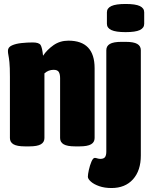

<svg xmlns="http://www.w3.org/2000/svg" viewBox="-20 -736 755 968"><path d="M106 2Q66 2 48 -8.5Q30 -19 30 -40V-349Q30 -398 27.5 -422Q25 -446 22.5 -457.5Q20 -469 20 -480Q20 -498 40 -507Q60 -516 89 -519Q118 -522 145 -522Q177 -522 185 -508.5Q193 -495 197 -455Q217 -485 249.5 -508Q282 -531 325 -531Q457 -531 457 -392V-40Q457 -19 439 -8.5Q421 2 381 2H359Q319 2 301 -8.5Q283 -19 283 -40V-342Q283 -362 276.5 -373Q270 -384 250 -384Q224 -384 204 -366V-40Q204 -19 186 -8.5Q168 2 128 2ZM542 212Q507 212 480 202.5Q453 193 438 179.5Q423 166 423 155Q423 143 428 120.5Q433 98 441 79Q449 60 458 60Q463 60 470.5 62.5Q478 65 486 65Q503 65 509.5 56Q516 47 516 28V-483Q516 -504 534 -514.5Q552 -525 592 -525H614Q654 -525 672 -514.5Q690 -504 690 -483V48Q690 124 650.5 168Q611 212 542 212ZM613 -574Q564 -574 541.5 -584.5Q519 -595 519 -616V-674Q519 -695 541.5 -705.5Q564 -716 613 -716Q663 -716 685 -705.5Q707 -695 707 -674V-616Q707 -595 685 -584.5Q663 -574 613 -574Z"/></svg>

Font: Asap Condensed Black
Style: Regular
Weight: 900
Width: 3
Designer: Pablo Cosgaya
Foundry: Omnibus-Type
Version: Version 3.001; ttfautohint (v1.8.4.7-5d5b)